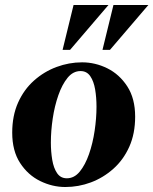

<svg xmlns="http://www.w3.org/2000/svg" viewBox="-20 -740 615 770"><path d="M309 -490Q362 -490 410.5 -466Q459 -442 490.5 -393.5Q522 -345 522 -272Q522 -204 498.5 -151.5Q475 -99 434.5 -63Q394 -27 344.5 -8.5Q295 10 242 10Q190 10 141 -14Q92 -38 60.5 -86.5Q29 -135 29 -208Q29 -276 52.5 -328.5Q76 -381 116.5 -417Q157 -453 207 -471.5Q257 -490 309 -490ZM248 -25Q278 -25 300 -52Q322 -79 337 -122Q352 -165 359.5 -215.5Q367 -266 367 -312Q367 -349 361.5 -381.5Q356 -414 342 -434.5Q328 -455 303 -455Q273 -455 251 -428Q229 -401 214 -358Q199 -315 191.5 -265Q184 -215 184 -168Q184 -132 189.5 -99Q195 -66 209 -45.5Q223 -25 248 -25ZM415 -720 261 -540H231L275 -720ZM575 -720 421 -540H391L435 -720Z"/></svg>

Font: Brygada 1918
Style: Italic
Weight: 400
Italic angle: -8°
Designer: Mateusz Machalski | Borys Kosmynka | Przemek Hoffer
Foundry: NIEPODLEGLA 2018
Version: Version 3.006